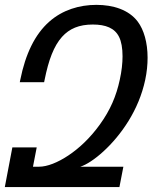

<svg xmlns="http://www.w3.org/2000/svg" viewBox="-23 -762 645 782"><path d="M-3.4 0H463.4L479.5 -83H304.2C329.6 -91.3 363.3 -113.3 398.4 -145.5C433.6 -177.7 469.7 -219.7 500.5 -269.5C531.2 -319.3 555.2 -375 568.4 -436.5C575.2 -468.3 578.1 -498.5 578.1 -526.9C578.1 -588.9 563 -640.6 538.1 -673.8C501.5 -722.7 437 -742.2 369.6 -742.2C300.3 -742.2 231.9 -721.7 177.7 -673.8C119.1 -622.1 80.6 -542 59.6 -437L57.6 -427.2H156.7L158.7 -437C174.8 -517.6 196.3 -574.7 229.5 -611.8C259.8 -645.5 299.3 -662.1 355 -662.1C407.7 -662.1 444.3 -647.5 461.9 -611.8C471.2 -593.3 476.1 -566.4 476.1 -532.7C476.1 -504.9 472.7 -472.7 464.8 -437C450.7 -371.6 426.8 -314.5 383.8 -254.9C344.7 -200.7 300.8 -159.2 256.3 -129.4C211.9 -99.6 168.9 -83 136.2 -83H111.3L126.5 -161.6H27.3Z"/></svg>

Font: Hack
Style: Oblique
Weight: 400
Italic angle: -12°
Monospace: yes
Designer: Christopher Simpkins
Foundry: Christopher Simpkins
Version: Version 2.010